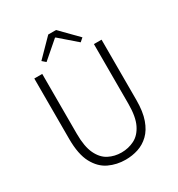

<svg xmlns="http://www.w3.org/2000/svg" viewBox="-197 -968 1031 1110"><g transform="rotate(-30 318.0 -413.5)"><path d="M318 12Q259 12 208 -12Q157 -36 125.5 -94.5Q94 -153 94 -256V-659H147V-260Q147 -174 170.5 -125Q194 -76 233 -56Q272 -36 318 -36Q364 -36 404 -56Q444 -76 468 -125Q492 -174 492 -260V-659H543V-256Q543 -179 524.5 -127Q506 -75 474 -44.5Q442 -14 402 -1Q362 12 318 12ZM203 -706 180 -726 291 -839H343L454 -726L431 -706L319 -803H315Z"/></g></svg>

Font: Assistant Light
Style: Regular
Weight: 300
Designer: Hebrew By Ben Nathan, Latin by Paul Hunt
Version: Version 3.000